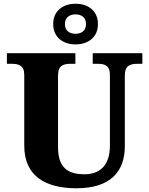

<svg xmlns="http://www.w3.org/2000/svg" viewBox="-20 -999 799 1029"><path d="M385 -761C452 -761 505 -799 505 -870C505 -941 452 -979 385 -979C318 -979 265 -941 265 -870C265 -799 318 -761 385 -761ZM385 -818C354 -818 328 -833 328 -870C328 -907 354 -922 385 -922C415 -922 441 -907 441 -870C441 -833 415 -818 385 -818ZM390 10C573 10 649 -81 649 -215V-594C649 -649 679 -657 717 -657H743V-714H477V-657H503C540 -657 569 -649 569 -598V-217C569 -110 512 -65 433 -65C344 -65 291 -100 291 -210V-594C291 -649 321 -657 358 -657H384V-714H17V-657H43C79 -657 110 -649 110 -598V-218C110 -55 224 10 390 10Z"/></svg>

Font: Noto Serif Malayalam ExtraBold
Style: Regular
Weight: 800
Designer: Indian type Foundry, Jelle Bosma, Monotype Design Team
Foundry: Monotype Imaging Inc.
Version: Version 2.104